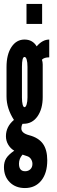

<svg xmlns="http://www.w3.org/2000/svg" viewBox="-25 -755 290 971"><path d="M101 196Q153 196 183.5 158.5Q214 121 214 56Q214 2.5 192 -28Q170 -58.5 123 -71Q83 -81.5 83 -105Q83 -118.5 89 -129H94Q138.5 -129 164.8 -166.8Q191 -204.5 191 -264V-429Q191 -442 187 -453Q198 -465 224 -465V-555Q190 -555 160.5 -520.5Q140 -555 99 -555Q58 -555 33 -517.2Q8 -479.5 8 -416V-267Q8 -206.5 45.5 -148.5Q5 -114.5 5 -66Q5 -43 16.5 -23.5Q28 -4 47 7Q17.5 27.5 6.2 46Q-5 64.5 -5 90Q-5 137.5 24.5 166.8Q54 196 101 196ZM99 -213Q93 -213 89.5 -226.2Q86 -239.5 86 -262V-417Q86 -467 99 -467Q106 -467 110 -453.5Q114 -440 114 -417V-262Q114 -241.5 109.8 -227.2Q105.5 -213 99 -213ZM102 111Q71 111 71 73Q71 47 89 27L113 35Q125 39 132 50Q139 61 139 74Q139 91 128.5 101Q118 111 102 111ZM109 -634H188V-735H109Z"/></svg>

Font: League Gothic Condensed
Style: Regular
Weight: 400
Width: 3
Designer: The League of Moveable Type
Version: Version 1.600; ttfautohint (v1.8.3)